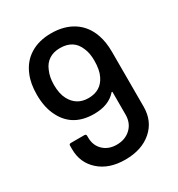

<svg xmlns="http://www.w3.org/2000/svg" viewBox="-171 -818 867 936"><g transform="rotate(-30 262.5 -349.5)"><path d="M453.1 -577.1Q467.8 -535.2 467.8 -480V-171.9Q467.8 -90.3 411.4 -41.3Q355 7.8 262.2 7.8Q171.4 7.8 116.7 -41Q62 -89.8 62 -166V-186Q62 -195.8 71.8 -195.8H147.9Q158.2 -195.8 158.2 -186V-176.8Q158.2 -131.8 187.3 -104Q216.3 -76.2 262.2 -76.2Q310.5 -76.2 341.3 -105.5Q372.1 -134.8 372.1 -182.1V-308.1Q372.1 -310.5 370.6 -311.3Q369.1 -312 367.2 -310.1Q324.7 -261.2 242.2 -261.2Q123.5 -261.2 74.2 -355Q45.9 -407.2 45.9 -481.9Q45.9 -544.4 64.9 -588.9Q87.9 -646 137 -676.5Q186 -707 254.9 -707Q329.1 -707 380.4 -673.3Q431.6 -639.6 453.1 -577.1ZM356 -401.9Q372.1 -433.6 372.1 -486.8Q372.1 -529.3 358.9 -558.1Q333 -623 256.8 -623Q220.2 -623 194.8 -606.4Q169.4 -589.8 157.2 -559.1Q142.1 -526.4 142.1 -481.9Q142.1 -431.6 159.2 -399.9Q190.4 -341.8 256.8 -341.8Q327.1 -341.8 356 -401.9Z"/></g></svg>

Font: Gruenseis Font Medium
Style: Regular
Weight: 500
Designer: Jeremy Tribby
Foundry: Tribby Type
Version: Version 1.408;Glyphs 3.1.2 (3151)